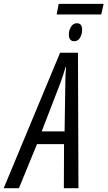

<svg xmlns="http://www.w3.org/2000/svg" viewBox="-85 -996 569 1016"><path d="M-65.4 0 232.9 -716.8H327.6L330.1 0H252.9L253.9 -233.4H110.8L15.1 0ZM135.7 -300.8H256.8L260.7 -556.6Q260.7 -580.6 261.7 -601.8Q262.7 -623 264.6 -640.6H261.7Q256.8 -624 250.5 -603.3Q244.1 -582.5 234.4 -556.6ZM214.8 -919.4 225.6 -975.6H463.4L450.7 -919.4ZM308.1 -777.8Q293.9 -777.8 286.6 -786.9Q279.3 -795.9 279.3 -813Q279.3 -835.9 290.8 -854.5Q302.2 -873 321.8 -873Q331.1 -873 337.2 -869.4Q343.3 -865.7 346.4 -858.2Q349.6 -850.6 349.6 -838.9Q349.6 -815.9 338.9 -796.9Q328.1 -777.8 308.1 -777.8Z"/></svg>

Font: Open Sans Condensed
Style: Italic
Weight: 400
Width: 3
Italic angle: -12°
Designer: Monotype Design Team
Foundry: Monotype Imaging Inc.
Version: Version 3.000